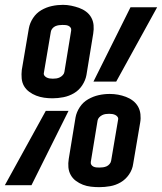

<svg xmlns="http://www.w3.org/2000/svg" viewBox="-30 -765 669 793"><path d="M187 -359Q169 -359 152 -361.5Q135 -364 119.5 -370Q104 -376 90.5 -386Q77 -396 69 -410Q61 -424 59.5 -441.5Q58 -459 60 -476L89 -647Q93 -670 106.5 -690.5Q120 -711 140.5 -723Q161 -735 184 -740Q207 -745 230 -745Q247 -745 264 -741.5Q281 -738 296.5 -732.5Q312 -727 325.5 -717Q339 -707 347 -692.5Q355 -678 356.5 -661Q358 -644 355 -626L327 -455Q323 -433 309.5 -412.5Q296 -392 275.5 -380Q255 -368 232 -363.5Q209 -359 187 -359ZM356 -428 509 -735H619L450 -428ZM188 -440Q195 -440 202.5 -441Q210 -442 217 -445.5Q224 -449 229.5 -455Q235 -461 236 -468L264 -639Q265 -646 261.5 -651Q258 -656 252.5 -658.5Q247 -661 240.5 -661.5Q234 -662 228 -662Q221 -662 213.5 -661Q206 -660 199 -657Q192 -654 186.5 -647.5Q181 -641 180 -634L151 -463Q150 -457 154 -452Q158 -447 163.5 -444.5Q169 -442 175 -441Q181 -440 188 -440ZM380 8Q363 8 345.5 6Q328 4 312.5 -2Q297 -8 283.5 -18Q270 -28 262 -42.5Q254 -57 252.5 -74Q251 -91 254 -109L282 -280Q286 -302 299.5 -322.5Q313 -343 334 -355Q355 -367 377.5 -372Q400 -377 423 -377Q441 -377 457.5 -374Q474 -371 490 -365Q506 -359 519 -349Q532 -339 540 -325Q548 -311 550 -293.5Q552 -276 549 -259L520 -88Q517 -65 503 -44.5Q489 -24 468.5 -12Q448 0 425 4Q402 8 380 8ZM-10 0 159 -307H253L100 0ZM381 -73Q388 -73 395.5 -74Q403 -75 410 -78Q417 -81 422.5 -87.5Q428 -94 429 -101L458 -272Q459 -278 455 -283Q451 -288 445.5 -290.5Q440 -293 434 -294Q428 -295 421 -295Q414 -295 406.5 -294Q399 -293 392 -289.5Q385 -286 379.5 -280Q374 -274 373 -267L345 -96Q344 -89 347.5 -84Q351 -79 356.5 -76.5Q362 -74 368.5 -73.5Q375 -73 381 -73Z"/></svg>

Font: Iosevka Curly Slab MdExObl
Style: Regular
Weight: 500
Width: 7
Italic angle: -9°
Monospace: yes
Designer: Belleve Invis
Foundry: Belleve Invis
Version: Version 11.1.0; ttfautohint (v1.8.3)